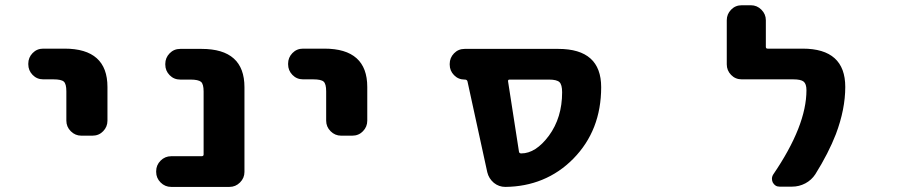

<svg xmlns="http://www.w3.org/2000/svg" viewBox="-20 -737 3540 739"><path d="M293 -214.8Q269.5 -214.8 252.4 -231.9Q235.4 -249 235.4 -272.5V-385.7Q235.4 -414.1 225.6 -422.9Q215.8 -431.6 185.5 -431.6H146.5Q122.1 -431.6 105.5 -448.7Q88.9 -465.8 88.9 -489.3V-492.2Q88.9 -515.6 105.5 -532.7Q122.1 -549.8 146.5 -549.8H228.5Q393.6 -549.8 393.6 -402.3V-272.5Q393.6 -249 377 -231.9Q360.4 -214.8 335.9 -214.8Z M638.7 -17.6Q615.2 -17.6 598.1 -34.7Q581.1 -51.8 581.1 -75.2V-78.1Q581.1 -101.6 598.1 -118.7Q615.2 -135.7 638.7 -135.7H755.9Q763.7 -135.7 763.7 -142.6V-384.8Q763.7 -413.1 753.9 -421.9Q743.2 -430.7 712.9 -430.7H673.8Q649.4 -430.7 632.8 -447.8Q616.2 -464.8 616.2 -488.3V-491.2Q616.2 -514.6 632.8 -531.7Q649.4 -548.8 673.8 -548.8H755.9Q920.9 -548.8 920.9 -401.4V-75.2Q920.9 -51.8 903.8 -34.7Q886.7 -17.6 863.3 -17.6Z M1293 -214.8Q1269.5 -214.8 1252.4 -231.9Q1235.4 -249 1235.4 -272.5V-385.7Q1235.4 -414.1 1225.6 -422.9Q1215.8 -431.6 1185.5 -431.6H1146.5Q1122.1 -431.6 1105.5 -448.7Q1088.9 -465.8 1088.9 -489.3V-492.2Q1088.9 -515.6 1105.5 -532.7Q1122.1 -549.8 1146.5 -549.8H1228.5Q1393.6 -549.8 1393.6 -402.3V-272.5Q1393.6 -249 1377 -231.9Q1360.4 -214.8 1335.9 -214.8Z M1925.8 -17.6Q1924.8 -17.6 1924.8 -17.6Q1900.4 -17.6 1880.9 -33.2Q1861.3 -49.8 1855.5 -74.2L1779.3 -423.8Q1777.3 -430.7 1769.5 -430.7H1768.6Q1744.1 -430.7 1727.5 -447.8Q1710.9 -464.8 1710.9 -488.3V-491.2Q1710.9 -514.6 1727.5 -531.7Q1744.1 -548.8 1768.6 -548.8H2128.9Q2293.9 -548.8 2293.9 -401.4Q2293.9 -318.4 2267.1 -249.5Q2240.2 -180.7 2187 -126.5Q2133.8 -72.3 2066.4 -44.9Q2002 -18.6 1925.8 -17.6ZM2092.8 -214.8Q2143.6 -284.2 2143.6 -381.8Q2143.6 -411.1 2133.3 -420.9Q2123 -430.7 2092.8 -430.7H1941.4Q1934.6 -430.7 1935.5 -423.8L1977.5 -153.3Q1978.5 -146.5 1986.3 -146.5Q2042 -146.5 2092.8 -214.8Z M2980.5 -18.6Q2962.9 -18.6 2954.1 -35.2Q2951.2 -42 2951.2 -48.8Q2951.2 -57.6 2956.1 -65.4Q3084 -252.9 3084 -389.6Q3084 -414.1 3073.2 -422.9Q3062.5 -431.6 3033.2 -431.6H2835Q2810.5 -431.6 2793.9 -448.7Q2777.3 -465.8 2777.3 -489.3V-659.2Q2777.3 -682.6 2793.9 -699.7Q2810.5 -716.8 2835 -716.8H2870.1Q2893.6 -716.8 2910.6 -699.7Q2927.7 -682.6 2927.7 -659.2V-556.6Q2927.7 -549.8 2934.6 -549.8H3069.3Q3233.4 -549.8 3233.4 -402.3Q3233.4 -316.4 3197.3 -220.7Q3168.9 -147.5 3118.2 -66.4Q3103.5 -43.9 3079.6 -31.2Q3055.7 -18.6 3028.3 -18.6Z"/></svg>

Font: Rounded Mgen+ 1mn bold
Style: Bold
Weight: 700
Designer: [Source Han Sans]
Ryoko NISHIZUKA  (kana & ideographs); Paul D. Hunt (Latin, Greek & Cyrillic); Wenlong ZHANG  (bopomofo
Version: Version 1.059.20150602